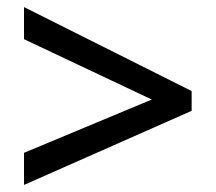

<svg xmlns="http://www.w3.org/2000/svg" viewBox="-20 -634 612 544"><path d="M48 -201 410 -352 48 -523V-614L523 -376V-320L48 -110Z"/></svg>

Font: Noto Sans Javanese Medium
Style: Regular
Weight: 500
Version: Version 2.004